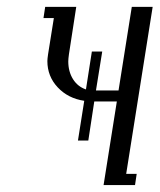

<svg xmlns="http://www.w3.org/2000/svg" viewBox="-20 -532 459 552"><path d="M105 -480 109.9 -512.2H199.2L178.2 -376Q176.3 -362.3 176.3 -355.5Q176.3 -326.2 189.9 -304.4Q203.6 -282.7 227.1 -274.9L244.1 -383.8H273.9L255.9 -272H320.8L358.9 -512.2H418.9L342.8 -32.2H373L368.2 0H277.8L315.9 -240.2H251L233.9 -127.9H204.1L222.2 -242.2Q175.8 -249 146 -280.8Q116.2 -312.5 116.2 -356.4Q116.2 -362.3 118.2 -376L134.8 -480Z"/></svg>

Font: Gawaa
Style: Italic
Weight: 400
Designer: T. Christopher White
Version: Version 1.0